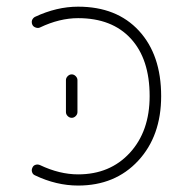

<svg xmlns="http://www.w3.org/2000/svg" viewBox="-20 -578 550 587"><path d="M79.1 -65.4Q82 -72.3 88.9 -74.2Q95.7 -76.2 102.5 -73.2Q162.1 -44.9 218.8 -44.9Q316.4 -44.9 377 -110.8Q437.5 -176.8 437.5 -284.2Q437.5 -397.5 379.9 -460Q322.3 -522.5 218.8 -522.5Q162.1 -522.5 102.5 -494.1Q96.7 -491.2 89.4 -493.7Q82 -496.1 79.1 -502Q77.1 -505.9 77.1 -510.7Q77.1 -513.7 78.1 -516.6Q81.1 -523.4 86.9 -526.4Q153.3 -557.6 218.8 -557.6Q336.9 -557.6 404.8 -483.9Q472.7 -410.2 472.7 -284.2Q472.7 -162.1 402.3 -86.4Q332 -10.7 218.8 -10.7Q152.3 -10.7 86.9 -42Q80.1 -44.9 78.1 -51.8Q77.1 -54.7 77.1 -57.6Q77.1 -61.5 79.1 -65.4ZM181.6 -235.4V-333Q181.6 -339.8 187 -345.2Q192.4 -350.6 199.2 -350.6Q206.1 -350.6 211.4 -345.2Q216.8 -339.8 216.8 -333V-235.4Q216.8 -228.5 211.4 -223.1Q206.1 -217.8 199.2 -217.8Q192.4 -217.8 187 -223.1Q181.6 -228.5 181.6 -235.4Z"/></svg>

Font: Gen Jyuu Gothic ExtraLight
Style: Regular
Weight: 100
Designer: [Source Han Sans]
Ryoko NISHIZUKA  (kana & ideographs); Paul D. Hunt (Latin, Greek & Cyrillic); Wenlong ZHANG  (bopomofo
Version: Version 1.002.20150607